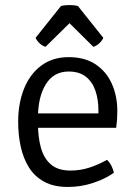

<svg xmlns="http://www.w3.org/2000/svg" viewBox="-20 -729 542 761"><path d="M97 -222.5V-279.5H370V-293.5Q370 -335 358.2 -369.5Q346.5 -404 320.5 -424.8Q294.5 -445.5 252 -445.5Q193 -445.5 161.8 -395.2Q130.5 -345 130.5 -263V-239.5Q130.5 -185.5 142.2 -143.2Q154 -101 182 -77Q210 -53 259 -53Q299 -53 335.2 -65Q371.5 -77 404 -95.5Q414.5 -86 422 -71Q429.5 -56 431 -44Q396.5 -19.5 348.5 -3.8Q300.5 12 249 12Q193 12 155 -8.8Q117 -29.5 94.5 -65.8Q72 -102 62 -148.5Q52 -195 52 -246Q52 -320 75.5 -378Q99 -436 143.8 -469.2Q188.5 -502.5 252 -502.5Q316.5 -502.5 359.2 -473.8Q402 -445 423.5 -396.5Q445 -348 445 -289Q445 -270 444 -255.5Q443 -241 440.5 -222.5ZM289 -705 389.5 -579Q383.5 -566 372.2 -556.2Q361 -546.5 350 -543.5L255.5 -637L160.5 -543.5Q149.5 -546.5 138.2 -556.2Q127 -566 121 -579L221.5 -705Q228 -707 237 -708Q246 -709 255.5 -709Q264.5 -709 273.5 -708Q282.5 -707 289 -705Z"/></svg>

Font: Signika Light Light
Style: Regular
Weight: 300
Version: Version 2.001